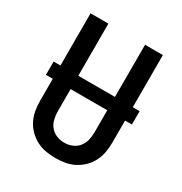

<svg xmlns="http://www.w3.org/2000/svg" viewBox="-173 -863 946 998"><g transform="rotate(30 300.0 -363.5)"><path d="M300 8Q271 8 242 3Q213 -2 187 -15.5Q161 -29 140 -50Q119 -71 106 -97Q93 -123 88 -152Q83 -181 83 -210V-735H190V-210Q190 -186 195.5 -162.5Q201 -139 216 -120.5Q231 -102 253.5 -93Q276 -84 300 -84Q324 -84 346.5 -93Q369 -102 384 -120.5Q399 -139 404.5 -162.5Q410 -186 410 -210V-735H517V-210Q517 -181 512 -152Q507 -123 494 -97Q481 -71 460 -50Q439 -29 413 -15.5Q387 -2 358 3Q329 8 300 8ZM42 -342V-422H558V-342Z"/></g></svg>

Font: Iosevka SS04 Semibold Extended
Style: Regular
Weight: 600
Width: 7
Monospace: yes
Designer: Belleve Invis
Foundry: Belleve Invis
Version: Version 19.0.0; ttfautohint (v1.8.4)